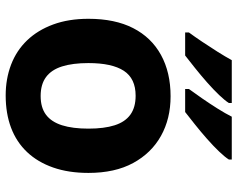

<svg xmlns="http://www.w3.org/2000/svg" viewBox="-98 -758 816 659"><g transform="rotate(90 309.5 -429.0)"><path d="M574 -325Q574 -257 555.5 -204Q537 -151 502.5 -114.5Q468 -78 419 -59.5Q370 -41 308 -41Q251 -41 202.5 -59.5Q154 -78 119 -114.5Q84 -151 64.5 -204Q45 -257 45 -325Q45 -416 77 -478.5Q109 -541 169 -574Q229 -607 311 -607Q388 -607 447 -574Q506 -541 540 -478.5Q574 -416 574 -325ZM197 -325Q197 -271 208.5 -234.5Q220 -198 245 -179.5Q270 -161 310 -161Q350 -161 374.5 -179.5Q399 -198 410.5 -234.5Q422 -271 422 -325Q422 -379 410.5 -415Q399 -451 374 -469Q349 -487 309 -487Q250 -487 223.5 -446.5Q197 -406 197 -325ZM528 -807Q520 -794 501 -774Q482 -754 457 -732Q432 -710 407.5 -690.5Q383 -671 365 -657H286V-670Q300 -689 318 -715Q336 -741 353 -768Q370 -795 381 -817H528ZM334 -807Q326 -794 307 -774Q288 -754 263 -732Q238 -710 213.5 -690.5Q189 -671 171 -657H92V-670Q106 -689 123.5 -715Q141 -741 158 -768Q175 -795 187 -817H334Z"/></g></svg>

Font: Noto Sans Tamil UI
Style: Regular
Weight: 400
Designer: Jelle Bosma - Monotype Design Team
Foundry: Monotype Imaging Inc.
Version: Version 2.004